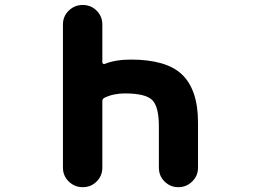

<svg xmlns="http://www.w3.org/2000/svg" viewBox="-20 -776 1040 776"><path d="M622.1 -98.6V-265.6Q622.1 -344.7 595.2 -371.6Q568.4 -398.4 484.4 -398.4Q438.5 -398.4 402.3 -380.9Q393.6 -377 393.6 -367.2V-98.6Q393.6 -65.4 370.6 -42.5Q347.7 -19.5 314.5 -19.5Q281.2 -19.5 257.8 -42.5Q234.4 -65.4 234.4 -98.6V-676.8Q234.4 -710 257.8 -732.9Q281.2 -755.9 314.5 -755.9Q347.7 -755.9 370.6 -732.9Q393.6 -710 393.6 -676.8V-523.4Q393.6 -520.5 396.5 -518.6Q399.4 -516.6 403.3 -517.6Q446.3 -535.2 509.8 -535.2Q579.1 -535.2 630.9 -520.5Q682.6 -505.9 714.8 -475.6Q747.1 -445.3 763.7 -396.5Q780.3 -347.7 780.3 -281.2V-98.6Q780.3 -65.4 756.8 -42.5Q733.4 -19.5 700.7 -19.5Q668 -19.5 645 -42.5Q622.1 -65.4 622.1 -98.6Z"/></svg>

Font: Rounded-X Mgen+ 1mn bold
Style: Bold
Weight: 700
Designer: [Source Han Sans]
Ryoko NISHIZUKA  (kana & ideographs); Paul D. Hunt (Latin, Greek & Cyrillic); Wenlong ZHANG  (bopomofo
Version: Version 1.059.20150602